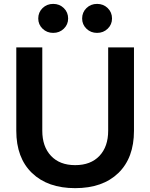

<svg xmlns="http://www.w3.org/2000/svg" viewBox="-20 -961 780 997"><path d="M675.7 -715V-282Q675.7 -141 594.5 -62.5Q513.3 16 370.2 16Q228.1 16 146.3 -62.5Q64.6 -141 64.6 -282V-715H199.6V-282Q199.6 -199.7 244.9 -151.6Q290.1 -103.5 370.3 -103.5Q451.2 -103.5 496.5 -151.6Q541.7 -199.7 541.7 -282V-715ZM484.1 -790.2Q451.3 -790.2 428.9 -812Q406.5 -833.8 406.5 -864.8Q406.5 -897.2 428.9 -919Q451.3 -940.8 484.1 -940.8Q516.9 -940.8 539.3 -919Q561.7 -897.2 561.7 -864.8Q561.7 -833.8 539.3 -812Q516.9 -790.2 484.1 -790.2ZM256.2 -790.2Q223.5 -790.2 201 -812Q178.6 -833.8 178.6 -864.8Q178.6 -897.2 201 -919Q223.5 -940.8 256.2 -940.8Q289 -940.8 311.4 -919Q333.8 -897.2 333.8 -864.8Q333.8 -833.8 311.4 -812Q289 -790.2 256.2 -790.2Z"/></svg>

Font: Wix Madefor Display
Style: Regular
Weight: 400
Designer: Dalton Maag Ltd
Foundry: Dalton Maag Ltd
Version: Version 3.100